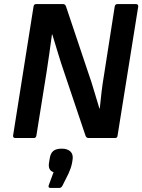

<svg xmlns="http://www.w3.org/2000/svg" viewBox="-20 -675 696 939"><path d="M55 0Q43 0 44 -12L144 -643Q146 -655 156 -655H289Q299 -655 303 -643L411 -321Q427 -276 440 -231Q453 -186 466 -145H468Q472 -187 477 -228Q482 -269 489 -310L541 -643Q543 -655 554 -655H645Q657 -655 656 -643L555 -12Q554 0 543 0H413Q402 0 398 -12L295 -318Q278 -367 263.5 -415.5Q249 -464 236 -506H234Q228 -460 221.5 -415Q215 -370 208 -324L158 -12Q156 0 146 0ZM226 244Q215 244 218 232L242 167Q213 158 220 119L223 101Q227 74 241 63Q255 52 282 52Q310 52 324.5 66Q339 80 335 106L332 124Q329 138 325 149Q321 160 315 174L286 232Q280 244 271 244Z"/></svg>

Font: Sofia Sans
Style: Bold Italic
Weight: 700
Italic angle: -9°
Designer: Botio Nikoltchev, Ani Petrova
Foundry: lettersoup
Version: Version 4.101; ttfautohint (v1.8.4.7-5d5b)